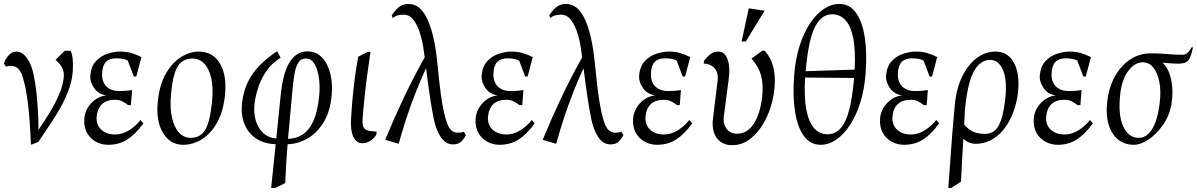

<svg xmlns="http://www.w3.org/2000/svg" viewBox="-25 -720 6035 968"><path d="M131 10Q129 -44 125 -102Q121 -160 114 -213.5Q107 -267 96 -308Q85 -355 69 -371.5Q53 -388 30 -388Q23 -388 16.5 -387Q10 -386 5 -384L-5 -399Q2 -424 19.5 -442Q37 -460 57 -460Q87 -460 111 -426.5Q135 -393 145 -342Q154 -299 159 -250.5Q164 -202 166.5 -154.5Q169 -107 169 -65L180 -82Q206 -120 230.5 -161Q255 -202 273 -244Q291 -286 296 -326Q300 -357 288 -379Q276 -401 255 -418L301 -464H331Q339 -447 341.5 -422Q344 -397 342 -361Q338 -307 316.5 -254Q295 -201 264.5 -151Q234 -101 202 -55L168 -4Z M520 10Q488 10 459.5 -5Q431 -20 414 -49.5Q397 -79 400 -123Q404 -167 435.5 -200.5Q467 -234 511 -239Q471 -245 450 -275.5Q429 -306 430 -334Q433 -384 458 -411Q483 -438 517 -449Q551 -460 580 -460Q612 -460 637.5 -452.5Q663 -445 688 -432L662 -334H650L619 -415Q612 -419 597 -422.5Q582 -426 561 -426Q527 -426 509.5 -408.5Q492 -391 490 -352Q488 -326 497 -305.5Q506 -285 526 -273Q546 -261 576 -261Q589 -261 605.5 -262Q622 -263 641 -266L635 -190H621Q607 -201 591.5 -209Q576 -217 555 -217Q512 -217 488.5 -194.5Q465 -172 462 -126Q461 -105 470.5 -86Q480 -67 501.5 -54.5Q523 -42 555 -42Q592 -42 626 -63.5Q660 -85 683 -115L698 -98Q658 -43 616.5 -16.5Q575 10 520 10Z M898 10Q833 10 796.5 -50.5Q760 -111 771 -213Q780 -295 811.5 -349.5Q843 -404 887.5 -432Q932 -460 978 -460Q1048 -460 1084 -399.5Q1120 -339 1109 -237Q1100 -156 1069 -101Q1038 -46 993 -18Q948 10 898 10ZM936 -25Q986 -25 1010 -66Q1034 -107 1044 -208Q1051 -275 1040.5 -323.5Q1030 -372 1005.5 -398.5Q981 -425 946 -425Q895 -425 870.5 -384.5Q846 -344 837 -244Q831 -176 842 -127Q853 -78 877.5 -51.5Q902 -25 936 -25Z M1342 228 1365 7Q1305 5 1265 -22.5Q1225 -50 1207 -96Q1189 -142 1195 -198Q1201 -257 1223.5 -304Q1246 -351 1283.5 -389.5Q1321 -428 1372 -462L1390 -429Q1343 -400 1315.5 -358Q1288 -316 1275 -273Q1262 -230 1258 -197Q1253 -148 1265.5 -109Q1278 -70 1304.5 -47Q1331 -24 1368 -22L1392 -258Q1397 -300 1406.5 -336.5Q1416 -373 1432 -401Q1448 -429 1471 -445Q1494 -461 1525 -461Q1570 -461 1599.5 -429Q1629 -397 1641 -346Q1653 -295 1647 -238Q1639 -154 1604.5 -100Q1570 -46 1522.5 -20Q1475 6 1425 7Q1421 55 1418 104Q1415 153 1413 203L1362 228ZM1427 -20Q1466 -21 1498.5 -40.5Q1531 -60 1553.5 -107Q1576 -154 1584 -234Q1589 -280 1583.5 -323.5Q1578 -367 1561.5 -396Q1545 -425 1517 -425Q1493 -425 1480 -405.5Q1467 -386 1461 -353.5Q1455 -321 1451 -282Z M1801 2Q1772 2 1756.5 -30.5Q1741 -63 1745 -122Q1748 -176 1753 -229.5Q1758 -283 1765 -334.5Q1772 -386 1781 -434L1830 -459H1843Q1835 -404 1827 -346Q1819 -288 1813 -230.5Q1807 -173 1803 -119Q1801 -89 1809 -76.5Q1817 -64 1833.5 -61Q1850 -58 1874 -56L1873 -43Q1865 -26 1845.5 -12Q1826 2 1801 2Z M1917 -15Q1961 -122 2009 -223.5Q2057 -325 2116 -431Q2115 -437 2114.5 -442.5Q2114 -448 2113 -454Q2107 -504 2094 -547.5Q2081 -591 2060.5 -618.5Q2040 -646 2010 -646Q1994 -646 1980.5 -642.5Q1967 -639 1955 -629L1950 -642Q1964 -665 1984 -682.5Q2004 -700 2035 -700Q2067 -700 2090 -679.5Q2113 -659 2129 -624.5Q2145 -590 2156 -547Q2167 -504 2173 -460Q2180 -406 2185.5 -349.5Q2191 -293 2198 -242Q2205 -191 2214 -151Q2222 -117 2230.5 -95Q2239 -73 2252 -62Q2265 -51 2284 -51Q2291 -51 2298.5 -52Q2306 -53 2313 -56L2324 -39Q2315 -21 2300.5 -6.5Q2286 8 2259 8Q2223 8 2198.5 -27Q2174 -62 2162 -120Q2152 -168 2142 -236Q2132 -304 2123 -376Q2096 -318 2070 -252Q2044 -186 2022.5 -119.5Q2001 -53 1985 5Z M2493 10Q2461 10 2432.5 -5Q2404 -20 2387 -49.5Q2370 -79 2373 -123Q2377 -167 2408.5 -200.5Q2440 -234 2484 -239Q2444 -245 2423 -275.5Q2402 -306 2403 -334Q2406 -384 2431 -411Q2456 -438 2490 -449Q2524 -460 2553 -460Q2585 -460 2610.5 -452.5Q2636 -445 2661 -432L2635 -334H2623L2592 -415Q2585 -419 2570 -422.5Q2555 -426 2534 -426Q2500 -426 2482.5 -408.5Q2465 -391 2463 -352Q2461 -326 2470 -305.5Q2479 -285 2499 -273Q2519 -261 2549 -261Q2562 -261 2578.5 -262Q2595 -263 2614 -266L2608 -190H2594Q2580 -201 2564.5 -209Q2549 -217 2528 -217Q2485 -217 2461.5 -194.5Q2438 -172 2435 -126Q2434 -105 2443.5 -86Q2453 -67 2474.5 -54.5Q2496 -42 2528 -42Q2565 -42 2599 -63.5Q2633 -85 2656 -115L2671 -98Q2631 -43 2589.5 -16.5Q2548 10 2493 10Z M2711 -15Q2755 -122 2803 -223.5Q2851 -325 2910 -431Q2909 -437 2908.5 -442.5Q2908 -448 2907 -454Q2901 -504 2888 -547.5Q2875 -591 2854.5 -618.5Q2834 -646 2804 -646Q2788 -646 2774.5 -642.5Q2761 -639 2749 -629L2744 -642Q2758 -665 2778 -682.5Q2798 -700 2829 -700Q2861 -700 2884 -679.5Q2907 -659 2923 -624.5Q2939 -590 2950 -547Q2961 -504 2967 -460Q2974 -406 2979.5 -349.5Q2985 -293 2992 -242Q2999 -191 3008 -151Q3016 -117 3024.5 -95Q3033 -73 3046 -62Q3059 -51 3078 -51Q3085 -51 3092.5 -52Q3100 -53 3107 -56L3118 -39Q3109 -21 3094.5 -6.5Q3080 8 3053 8Q3017 8 2992.5 -27Q2968 -62 2956 -120Q2946 -168 2936 -236Q2926 -304 2917 -376Q2890 -318 2864 -252Q2838 -186 2816.5 -119.5Q2795 -53 2779 5Z M3287 10Q3255 10 3226.5 -5Q3198 -20 3181 -49.5Q3164 -79 3167 -123Q3171 -167 3202.5 -200.5Q3234 -234 3278 -239Q3238 -245 3217 -275.5Q3196 -306 3197 -334Q3200 -384 3225 -411Q3250 -438 3284 -449Q3318 -460 3347 -460Q3379 -460 3404.5 -452.5Q3430 -445 3455 -432L3429 -334H3417L3386 -415Q3379 -419 3364 -422.5Q3349 -426 3328 -426Q3294 -426 3276.5 -408.5Q3259 -391 3257 -352Q3255 -326 3264 -305.5Q3273 -285 3293 -273Q3313 -261 3343 -261Q3356 -261 3372.5 -262Q3389 -263 3408 -266L3402 -190H3388Q3374 -201 3358.5 -209Q3343 -217 3322 -217Q3279 -217 3255.5 -194.5Q3232 -172 3229 -126Q3228 -105 3237.5 -86Q3247 -67 3268.5 -54.5Q3290 -42 3322 -42Q3359 -42 3393 -63.5Q3427 -85 3450 -115L3465 -98Q3425 -43 3383.5 -16.5Q3342 10 3287 10Z M3666 12Q3632 12 3608.5 -4.5Q3585 -21 3574.5 -52Q3564 -83 3570 -126L3593 -313Q3598 -353 3578 -375.5Q3558 -398 3523 -400L3524 -413Q3538 -432 3555.5 -446Q3573 -460 3595 -460Q3630 -460 3643.5 -420Q3657 -380 3649 -322L3624 -132Q3620 -93 3639 -69.5Q3658 -46 3692 -46Q3717 -46 3738 -58.5Q3759 -71 3775 -95.5Q3791 -120 3802 -155Q3813 -190 3818 -235Q3824 -296 3812 -339.5Q3800 -383 3764 -425L3819 -465H3830Q3865 -425 3876 -371Q3887 -317 3876 -247Q3869 -202 3852 -156.5Q3835 -111 3808 -73Q3781 -35 3745.5 -11.5Q3710 12 3666 12ZM3714 -511 3750 -678 3830 -666 3735 -511Z M4112 10Q4060 10 4027.5 -35Q3995 -80 3983 -159.5Q3971 -239 3979 -341Q3985 -422 4006 -488Q4027 -554 4058.5 -601.5Q4090 -649 4128 -674.5Q4166 -700 4207 -700Q4259 -700 4291 -655Q4323 -610 4335 -531Q4347 -452 4339 -349Q4333 -268 4312 -202Q4291 -136 4259.5 -88.5Q4228 -41 4190.5 -15.5Q4153 10 4112 10ZM4148 -43Q4204 -43 4236 -108.5Q4268 -174 4281 -327L4034 -329Q4028 -226 4041 -163Q4054 -100 4081.5 -71.5Q4109 -43 4148 -43ZM4037 -361 4284 -369Q4289 -470 4276 -531Q4263 -592 4236 -620Q4209 -648 4170 -648Q4115 -648 4082.5 -581.5Q4050 -515 4037 -361Z M4532 10Q4500 10 4471.5 -5Q4443 -20 4426 -49.5Q4409 -79 4412 -123Q4416 -167 4447.5 -200.5Q4479 -234 4523 -239Q4483 -245 4462 -275.5Q4441 -306 4442 -334Q4445 -384 4470 -411Q4495 -438 4529 -449Q4563 -460 4592 -460Q4624 -460 4649.5 -452.5Q4675 -445 4700 -432L4674 -334H4662L4631 -415Q4624 -419 4609 -422.5Q4594 -426 4573 -426Q4539 -426 4521.5 -408.5Q4504 -391 4502 -352Q4500 -326 4509 -305.5Q4518 -285 4538 -273Q4558 -261 4588 -261Q4601 -261 4617.5 -262Q4634 -263 4653 -266L4647 -190H4633Q4619 -201 4603.5 -209Q4588 -217 4567 -217Q4524 -217 4500.5 -194.5Q4477 -172 4474 -126Q4473 -105 4482.5 -86Q4492 -67 4513.5 -54.5Q4535 -42 4567 -42Q4604 -42 4638 -63.5Q4672 -85 4695 -115L4710 -98Q4670 -43 4628.5 -16.5Q4587 10 4532 10Z M4756 228Q4762 154 4766.5 85.5Q4771 17 4776.5 -51.5Q4782 -120 4789 -193Q4797 -275 4826.5 -335Q4856 -395 4899.5 -427.5Q4943 -460 4994 -460Q5059 -460 5089.5 -398.5Q5120 -337 5105 -236Q5096 -181 5076.5 -136.5Q5057 -92 5029.5 -60.5Q5002 -29 4967.5 -12Q4933 5 4894 5Q4875 5 4859.5 -2Q4844 -9 4832 -21Q4829 23 4826 78.5Q4823 134 4820 196L4770 228ZM4942 -45Q4968 -45 4987 -59Q5006 -73 5019.5 -108Q5033 -143 5041 -204Q5055 -306 5033.5 -362Q5012 -418 4967 -418Q4915 -418 4883 -356.5Q4851 -295 4839 -155Q4839 -137 4836 -92Q4858 -66 4882.5 -55.5Q4907 -45 4942 -45Z M5307 10Q5275 10 5246.5 -5Q5218 -20 5201 -49.5Q5184 -79 5187 -123Q5191 -167 5222.5 -200.5Q5254 -234 5298 -239Q5258 -245 5237 -275.5Q5216 -306 5217 -334Q5220 -384 5245 -411Q5270 -438 5304 -449Q5338 -460 5367 -460Q5399 -460 5424.5 -452.5Q5450 -445 5475 -432L5449 -334H5437L5406 -415Q5399 -419 5384 -422.5Q5369 -426 5348 -426Q5314 -426 5296.5 -408.5Q5279 -391 5277 -352Q5275 -326 5284 -305.5Q5293 -285 5313 -273Q5333 -261 5363 -261Q5376 -261 5392.5 -262Q5409 -263 5428 -266L5422 -190H5408Q5394 -201 5378.5 -209Q5363 -217 5342 -217Q5299 -217 5275.5 -194.5Q5252 -172 5249 -126Q5248 -105 5257.5 -86Q5267 -67 5288.5 -54.5Q5310 -42 5342 -42Q5379 -42 5413 -63.5Q5447 -85 5470 -115L5485 -98Q5445 -43 5403.5 -16.5Q5362 10 5307 10Z M5692 10Q5620 10 5582.5 -50.5Q5545 -111 5558 -214Q5568 -289 5600 -342Q5632 -395 5677.5 -423Q5723 -451 5774 -451Q5808 -451 5831 -449.5Q5854 -448 5878.5 -446Q5903 -444 5940 -444Q5949 -444 5960.5 -452.5Q5972 -461 5981 -480L5990 -482Q5982 -445 5973.5 -427.5Q5965 -410 5951 -404.5Q5937 -399 5912 -399Q5900 -399 5878.5 -400.5Q5857 -402 5836 -404Q5866 -378 5879 -320.5Q5892 -263 5881 -194Q5870 -134 5837 -88Q5804 -42 5764.5 -16Q5725 10 5692 10ZM5716 -25Q5744 -25 5765.5 -46Q5787 -67 5801.5 -107Q5816 -147 5822 -203Q5829 -262 5820 -307.5Q5811 -353 5789.5 -379.5Q5768 -406 5737 -406Q5697 -406 5664.5 -364Q5632 -322 5623 -248Q5611 -142 5637.5 -83.5Q5664 -25 5716 -25Z"/></svg>

Font: Ancizar Serif Light
Style: Italic
Weight: 300
Italic angle: -4°
Designer: Cesar Puertas, Viviana Monsalve, Julian Moncada, Julian Prieto, Jose Castro, Felipe Aragon, Mariel Hernandez, Sara Alarc
Version: Version 8.100